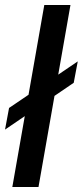

<svg xmlns="http://www.w3.org/2000/svg" viewBox="-28 -743 329 763"><path d="M21 0 148 -723H252L125 0ZM-8 -228 8 -314 281 -499 265 -414Z"/></svg>

Font: Archivo SemiBold Medium
Style: Italic
Weight: 500
Italic angle: -10°
Version: Version 2.001